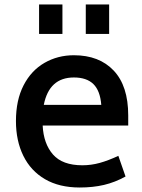

<svg xmlns="http://www.w3.org/2000/svg" viewBox="-20 -818 631 855"><path d="M51 0ZM347 -82Q386 -82 424 -92.5Q462 -103 507 -124L539 -32Q492 -6 443 5.5Q394 17 335 17Q244 17 180.5 -20Q117 -57 84 -124Q51 -191 51 -279Q51 -372 85 -438Q119 -504 178 -538Q237 -572 309 -572Q422 -572 486.5 -503.5Q551 -435 551 -304V-259H170Q174 -178 216 -130Q258 -82 347 -82ZM175 -351H431Q426 -414 396 -443.5Q366 -473 309 -473Q199 -473 175 -351ZM362 -798H466V-667H362ZM154 -798H258V-667H154Z"/></svg>

Font: Biryani SemiBold
Style: Regular
Weight: 600
Designer: Dan Reynolds and Mathieu Réguer
Foundry: Dan Reynolds and Mathieu Réguer
Version: Version 1.004; ttfautohint (v1.1) -l 5 -r 5 -G 72 -x 0 -D la